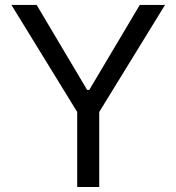

<svg xmlns="http://www.w3.org/2000/svg" viewBox="-20 -747 705 767"><path d="M25.6 -727.3H126.4L328.1 -387.8H336.6L538.4 -727.3H639.2L376.4 -299.7V0H288.4V-299.7Z"/></svg>

Font: InterMG
Style: Regular
Weight: 400
Designer: Rasmus Andersson
Foundry: rsms
Version: Version 3.019;December 26, 2023;FontCreator 15.0.0.2955 64-b